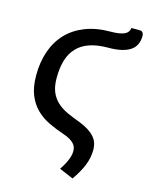

<svg xmlns="http://www.w3.org/2000/svg" viewBox="-108 -605 654 840"><g transform="rotate(15 219.0 -185.0)"><path d="M122 -241.5Q122 -203.5 132.5 -178.2Q143 -153 162.2 -135Q181.5 -117 209.2 -104.2Q237 -91.5 271.5 -79Q296 -69 312.8 -57.8Q329.5 -46.5 339.8 -34Q350 -21.5 354.2 -7.8Q358.5 6 358.5 21Q358.5 58.5 344 93.5Q329.5 128.5 303 166L239.5 139Q245.5 130 251.8 119.5Q258 109 263.2 97.5Q268.5 86 272 74Q275.5 62 275.5 49.5Q275.5 40.5 272.8 32.2Q270 24 263.2 16.5Q256.5 9 245 2Q233.5 -5 215.5 -11Q178 -23.5 144.8 -39.5Q111.5 -55.5 86.5 -80.2Q61.5 -105 47 -141Q32.5 -177 32.5 -229.5Q32.5 -289.5 49.8 -339Q67 -388.5 100.8 -423.8Q134.5 -459 184 -478.2Q233.5 -497.5 297.5 -497.5Q336.5 -497.5 357.8 -506.2Q379 -515 381.5 -536.5H418.5Q430 -536.5 433.8 -529.5Q437.5 -522.5 437.5 -516.5Q437.5 -469.5 404 -448.2Q370.5 -427 306.5 -427Q257 -427 222 -415Q187 -403 164.8 -379.2Q142.5 -355.5 132.2 -321Q122 -286.5 122 -241.5Z"/></g></svg>

Font: Lato 2
Style: Italic
Weight: 400
Italic angle: -7°
Designer: Lukasz Dziedzic with Adam Twardoch and Botio Nikoltchev
Foundry: tyPoland Lukasz Dziedzic
Version: Version 2.015; 2015-08-06; http://www.latofonts.com/